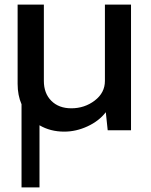

<svg xmlns="http://www.w3.org/2000/svg" viewBox="-20 -570 661 840"><path d="M439 -549.8H553.2V0H451.2L442.9 -79.1Q413.1 -40.5 363 -17.3Q313 5.9 261.2 5.9Q200.2 5.9 152.8 -22V250H74.2V-113.8Q57.1 -153.3 57.1 -203.1V-549.8H171.9V-215.8Q171.9 -161.6 204.6 -128.9Q237.3 -96.2 292 -96.2Q350.1 -96.2 394.5 -130.1Q439 -164.1 439 -215.8Z"/></svg>

Font: Oakes Grotesk Medium
Style: Regular
Weight: 500
Designer: Samuel Oakes
Foundry: Samuel Oakes
Version: Version 1.000;PS 001.000;hotconv 1.0.88;makeotf.lib2.5.64775